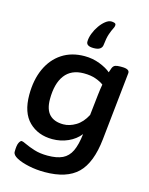

<svg xmlns="http://www.w3.org/2000/svg" viewBox="-142 -863 906 1164"><g transform="rotate(15 311.5 -281.5)"><path d="M253 212Q202 212 154.5 202Q107 192 77 176Q47 160 47 140Q47 99 55.5 82.5Q64 66 72 66Q79 66 102 77Q125 88 161 99.5Q197 111 245 111Q303 111 338.5 94Q374 77 393 37.5Q412 -2 420 -71Q391 -34 345 -13.5Q299 7 247 7Q157 7 100 -49Q43 -105 43 -217Q43 -311 75 -381.5Q107 -452 166.5 -491Q226 -530 308 -530Q358 -530 403 -512.5Q448 -495 473 -473Q479 -491 483 -502Q489 -516 500 -520.5Q511 -525 531 -525H542Q592 -525 589 -498L544 -72Q528 79 460 145.5Q392 212 253 212ZM288 -97Q327 -97 366 -120.5Q405 -144 431 -194L445 -321Q448 -346 450 -361Q452 -376 455 -391Q437 -405 405.5 -416.5Q374 -428 330 -428Q251 -428 211 -375Q171 -322 171 -224Q171 -159 201 -128Q231 -97 288 -97ZM346 -591Q300 -591 300 -619Q300 -643 310.5 -670.5Q321 -698 337.5 -721.5Q354 -745 373 -760Q392 -775 409 -775Q419 -775 428.5 -772Q438 -769 438 -759Q438 -749 430.5 -735.5Q423 -722 414 -696Q405 -670 400 -623Q398 -609 385.5 -600Q373 -591 346 -591Z"/></g></svg>

Font: Asap Semi Expanded Semi Expanded SemiBold
Style: Italic
Weight: 600
Width: 6
Italic angle: -6°
Designer: Pablo Cosgaya
Foundry: Omnibus-Type
Version: Version 3.001; ttfautohint (v1.8.4.7-5d5b)